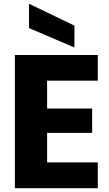

<svg xmlns="http://www.w3.org/2000/svg" viewBox="-20 -999 577 1019"><path d="M59 0ZM59 0ZM499 0H59V-707H499V-571H230V-423H469V-294H230V-137H499ZM375 -747 134 -850V-979L375 -863Z"/></svg>

Font: Ulagadi Sans
Style: Bold
Weight: 700
Designer: Ninad Kale (Devanagari), Jonny Pinhorn (Latin)
Foundry: Indian Type Foundry
Version: Version 3.01;March 29, 2020;FontCreator 12.0.0.2522 64-bit; 